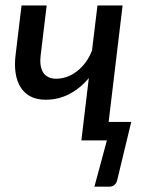

<svg xmlns="http://www.w3.org/2000/svg" viewBox="-20 -528 555 722"><path d="M61 -507.5H155.5L133 -320.5Q130.5 -301.5 132.5 -285.2Q134.5 -269 141.2 -257.2Q148 -245.5 160.5 -238.8Q173 -232 191.5 -232Q212.5 -232 232.8 -239.5Q253 -247 270.5 -260.8Q288 -274.5 302.2 -294Q316.5 -313.5 326 -338L346.5 -507.5H441L388.5 -69.5H473.5L421.5 146Q419.5 159 411.2 166.5Q403 174 391.5 174H335L382 0H286L314 -234.5Q282.5 -196.5 241.5 -174.8Q200.5 -153 152 -153Q118.5 -153 95 -165.2Q71.5 -177.5 57.5 -199.8Q43.5 -222 38.8 -252.8Q34 -283.5 38.5 -320.5Z"/></svg>

Font: Lato Medium
Style: Italic
Weight: 500
Italic angle: -7°
Designer: Lukasz Dziedzic
Foundry: tyPoland Lukasz Dziedzic
Version: Version 2.006; 2014-01-15